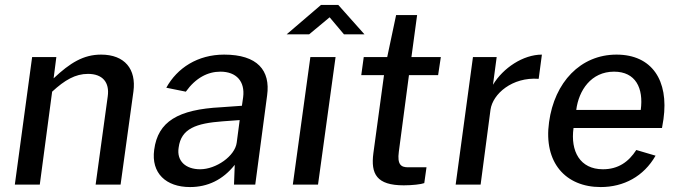

<svg xmlns="http://www.w3.org/2000/svg" viewBox="-20 -747 2756 777"><path d="M40 0H141L191 -376C242 -423 285 -448 336 -448C395 -448 424 -414 416 -357L367 0H468L520 -377C532 -467 485 -526 389 -526C318 -526 264 -493 197 -430L208 -516H110Z M749 10C820 10 882 -19 930 -80L927 0H1013L1061 -361C1075 -462 1022 -526 887 -526C780 -526 697 -472 653 -392L732 -376C772 -432 821 -457 872 -457C937 -457 972 -417 964 -354L959 -319L875 -313C700 -304 619 -255 604 -141C591 -46 652 10 749 10ZM790 -62C732 -62 694 -95 703 -150C713 -227 774 -248 881 -256L950 -261L938 -170C931 -115 854 -62 790 -62Z M1372 -608H1455L1349 -727H1279L1140 -608H1231L1314 -677ZM1338 -516H1236L1165 0H1267Z M1753 -443 1764 -516H1645L1668 -686H1583L1547 -516H1452L1442 -443H1534L1491 -127C1480 -43 1504 3 1614 3C1648 3 1684 -1 1697 -6L1706 -70H1631C1603 -70 1587 -81 1594 -133L1635 -443Z M1824 0H1925L1965 -303C1974 -367 2053 -436 2160 -428L2173 -526C2097 -526 2016 -472 1975 -404L1990 -516H1894Z M2301 -229H2659L2665 -265C2687 -422 2618 -526 2475 -526C2329 -526 2224 -414 2202 -253C2179 -89 2269 10 2411 10C2504 10 2585 -33 2633 -117L2555 -140C2524 -92 2482 -62 2420 -62C2327 -62 2288 -135 2301 -229ZM2312 -302C2322 -381 2372 -457 2465 -457C2552 -457 2585 -391 2573 -302Z"/></svg>

Font: United Sans Medium
Style: Italic
Weight: 500
Italic angle: -8°
Designer: Pablo Impallari, Rodrigo Fuenzalida (Modified by Dan O. Williams)
Version: Version 1.000;PS 001.000;hotconv 1.0.88;makeotf.lib2.5.64775